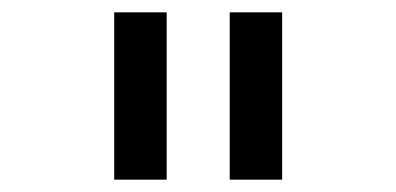

<svg xmlns="http://www.w3.org/2000/svg" viewBox="-20 -749 642 311"><path d="M165 -458H250V-729H165ZM352.1 -458H437V-729H352.1Z"/></svg>

Font: Hack
Style: Oblique
Weight: 400
Italic angle: -12°
Monospace: yes
Designer: Christopher Simpkins
Foundry: Christopher Simpkins
Version: Version 2.010